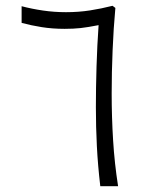

<svg xmlns="http://www.w3.org/2000/svg" viewBox="-20 -639 515 659"><path d="M201.7 -540Q160.2 -540 123 -545.9Q85.9 -551.8 54.2 -560.5V-617.7Q89.4 -608.4 127.9 -602.8Q166.5 -597.2 206.5 -597.2Q250 -597.2 289.1 -603.3Q328.1 -609.4 366.2 -619.1L376 -611.8Q369.6 -542.5 366.5 -466.3Q363.3 -390.1 363.3 -318.4Q363.3 -236.8 368.2 -157.7Q373 -78.6 385.3 0H324.2Q315.9 -70.8 312.5 -136.7Q309.1 -202.6 309.1 -271Q309.1 -336.9 311.3 -410.2Q313.5 -483.4 318.4 -552.7Q281.2 -545.4 256.8 -542.7Q232.4 -540 201.7 -540Z"/></svg>

Font: Vazirmatn RD UI ExtraLight
Style: Regular
Weight: 200
Designer: Saber Rastikerdar
Foundry: Saber Rastikerdar
Version: Version 33.003